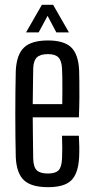

<svg xmlns="http://www.w3.org/2000/svg" viewBox="-20 -776 391 803"><path d="M181.3 6.8Q110.9 6.8 80 -22.4Q49.1 -51.5 46 -118.7Q45 -157.6 44.5 -203.6Q44 -249.5 44 -298.4Q44 -347.2 44.5 -393.9Q45 -440.5 46 -480.1Q49.4 -548.5 80.8 -577.6Q112.1 -606.8 180.8 -606.8Q247.6 -606.8 277.6 -578Q307.6 -549.3 310.9 -482.9Q311.4 -467.5 311.8 -437.8Q312.3 -408.1 312 -368.6Q311.8 -329.2 309.9 -285.3H116.9Q116.9 -245 117.7 -202.4Q118.4 -159.8 118.9 -112.3Q119.9 -76.9 134.1 -63.6Q148.3 -50.3 180.5 -50.3Q211.6 -50.3 224.7 -63.6Q237.9 -76.9 239.4 -112.3Q240.4 -130.2 240.4 -154.5Q240.4 -178.8 239.4 -208.4H309.9Q311.3 -187.1 311.6 -162.7Q311.9 -138.4 310.9 -118.7Q307.6 -51.5 278.8 -22.4Q250 6.8 181.3 6.8ZM116.9 -340.6H240.4Q240.8 -371.4 240.9 -401.1Q241.1 -430.8 240.6 -454.3Q240.2 -477.8 239.4 -489.6Q237.9 -521.9 224.4 -535.8Q211 -549.7 180.8 -549.7Q148.1 -549.7 134 -535.8Q119.9 -521.9 118.9 -489.6Q118.4 -448.5 117.8 -412.1Q117.1 -375.6 116.9 -340.6ZM89 -640.6 155.1 -755.8H202.2L268.3 -640.6H215.6L179 -709.7L141.7 -640.6Z"/></svg>

Font: Big Shoulders Thin
Style: Regular
Weight: 100
Designer: Patric King
Foundry: XO Type Co
Version: Version 2.002